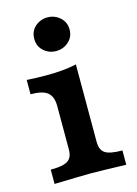

<svg xmlns="http://www.w3.org/2000/svg" viewBox="-101 -687 531 744"><g transform="rotate(-15 165.0 -315.5)"><path d="M112.1 -115.3V-288.8Q112.1 -326.7 92.2 -343.2Q72.4 -359.8 24 -359.8V-417.1Q63.4 -414.6 102 -414.6Q173.1 -414.6 223.6 -425.9V-115.3Q223.6 -82.3 242.9 -69.8Q262.1 -57.3 311.6 -57.3V0Q202.2 -3.2 169.6 -3.2Q136.9 -3.2 24 0V-57.3Q57.3 -57.3 76.3 -62.7Q95.4 -68.1 103.7 -80.4Q112.1 -92.7 112.1 -115.3ZM93.4 -563.2Q93.4 -593.4 114.3 -612Q135.3 -630.6 164 -630.6Q192.7 -630.6 213.9 -611.7Q235.1 -592.9 235.1 -563.2Q235.1 -533.4 213.9 -514.6Q192.7 -495.7 164 -495.7Q135.3 -495.7 114.3 -514.4Q93.4 -533 93.4 -563.2Z"/></g></svg>

Font: Playfair Micro SmCond SmLight
Style: Regular
Weight: 360
Width: 4
Designer: Claus Eggers Sørensen
Foundry: Claus Eggers Sørensen
Version: Version 2.100;Glyphs 3.2 (3219)